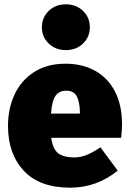

<svg xmlns="http://www.w3.org/2000/svg" viewBox="-20 -849 597 889"><path d="M541 -211H217Q225 -157 250.5 -138.5Q276 -120 324 -120Q352 -120 381 -131.5Q410 -143 445 -167L525 -59Q428 20 305 20Q163 20 90 -58.5Q17 -137 17 -266Q17 -346 47.5 -411.5Q78 -477 138 -515.5Q198 -554 283 -554Q362 -554 421 -521Q480 -488 512.5 -425Q545 -362 545 -274Q545 -249 541 -211ZM350 -330Q349 -377 335.5 -403Q322 -429 287 -429Q254 -429 237.5 -406Q221 -383 216 -323H350ZM396 -723Q396 -678 364.5 -647.5Q333 -617 285 -617Q237 -617 205.5 -647.5Q174 -678 174 -723Q174 -768 205.5 -798.5Q237 -829 285 -829Q333 -829 364.5 -798.5Q396 -768 396 -723Z"/></svg>

Font: Fira Sans Black
Style: Regular
Weight: 900
Designer: Carrois Corporate & Edenspiekermann AG
Foundry: Carrois Corporate GbR & Edenspiekermann AG
Version: Version 4.203